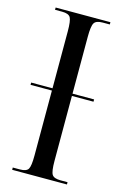

<svg xmlns="http://www.w3.org/2000/svg" viewBox="-112 -765 521 816"><g transform="rotate(15 148.5 -357.0)"><path d="M28 0V-10H59Q88 -10 96 -23.5Q104 -37 104 -83V-369H10V-379H104V-629Q104 -676 96 -690Q88 -704 59 -704H28V-714H269V-704H238Q209 -704 200.5 -690Q192 -676 192 -629V-379H287V-369H192V-83Q192 -37 200.5 -23.5Q209 -10 238 -10H269V0Z"/></g></svg>

Font: Noto Serif Display ExtraCondensed
Style: Regular
Weight: 400
Width: 2
Designer: Monotype Design Team
Foundry: Monotype Imaging Inc.
Version: Version 2.009